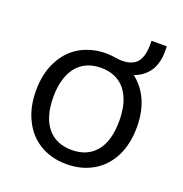

<svg xmlns="http://www.w3.org/2000/svg" viewBox="-118 -740 809 851"><g transform="rotate(20 286.0 -314.5)"><path d="M526 -610Q526 -557 502 -519Q477 -483 432 -466Q476 -432 500 -379Q524 -324 524 -254Q524 -176 495 -116Q464 -56 411 -25Q356 7 286 7Q216 7 161 -25Q107 -57 78 -116Q48 -175 48 -254Q48 -334 78 -392Q107 -451 161 -483Q216 -515 286 -515Q294 -515 305.5 -514Q317 -513 331 -511Q348 -508 359 -508Q408 -508 431 -534Q454 -560 454 -621V-636H526ZM286 -60Q360 -60 401 -110Q441 -159 441 -254Q441 -345 400 -397Q359 -447 286 -447Q212 -447 171 -397Q130 -345 130 -254Q130 -160 171 -110Q212 -60 286 -60Z"/></g></svg>

Font: PRinguin Sans
Style: Regular
Weight: 400
Designer: Vernon Adams
Foundry: Vernon Adams
Version: ""